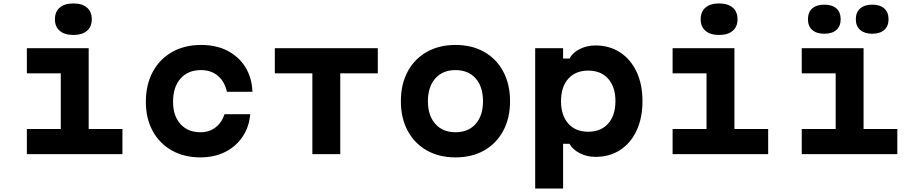

<svg xmlns="http://www.w3.org/2000/svg" viewBox="-20 -895 5290 1115"><path d="M136 -615H495V-146H691V0H136V-146H333V-469H136ZM406 -692Q355 -692 327 -716Q299 -740 299 -783Q299 -827 327 -851Q355 -875 406 -875Q457 -875 485 -851Q513 -827 513 -783Q513 -740 485 -716Q457 -692 406 -692Z M1144 19Q1049 19 977.5 -21.5Q906 -62 866.5 -134.5Q827 -207 827 -304Q827 -403 867 -477.5Q907 -552 979.5 -593Q1052 -634 1148 -634Q1236 -634 1301.5 -600Q1367 -566 1405 -505Q1443 -444 1446 -362H1298Q1285 -421 1245.5 -454.5Q1206 -488 1147 -488Q1072 -488 1028.5 -439Q985 -390 985 -304Q985 -222 1028 -174.5Q1071 -127 1144 -127Q1195 -127 1231.5 -155Q1268 -183 1284 -232H1433Q1427 -157 1388 -100Q1349 -43 1286.5 -12Q1224 19 1144 19Z M1794 0V-469H1576V-615H2174V-469H1956V0Z M2625 19Q2530 19 2458.5 -21.5Q2387 -62 2347.5 -135.5Q2308 -209 2308 -307Q2308 -406 2347.5 -479.5Q2387 -553 2458.5 -593.5Q2530 -634 2625 -634Q2721 -634 2792 -593.5Q2863 -553 2902.5 -479.5Q2942 -406 2942 -307Q2942 -209 2902.5 -135.5Q2863 -62 2792 -21.5Q2721 19 2625 19ZM2625 -127Q2700 -127 2742.5 -175.5Q2785 -224 2785 -307Q2785 -391 2742.5 -439.5Q2700 -488 2625 -488Q2551 -488 2508 -439.5Q2465 -391 2465 -307Q2465 -224 2508 -175.5Q2551 -127 2625 -127Z M3088 200V-615H3250V-555H3287Q3306 -590 3347.5 -610.5Q3389 -631 3438 -631Q3520 -631 3581.5 -590.5Q3643 -550 3677 -477.5Q3711 -405 3711 -308Q3711 -210 3677 -137Q3643 -64 3581.5 -24Q3520 16 3438 16Q3389 16 3347.5 -5Q3306 -26 3287 -60H3250V200ZM3396 -130Q3470 -130 3512 -177.5Q3554 -225 3554 -308Q3554 -390 3512 -437.5Q3470 -485 3396 -485Q3322 -485 3280 -437.5Q3238 -390 3238 -307Q3238 -225 3280 -177.5Q3322 -130 3396 -130Z M3886 -615H4245V-146H4441V0H3886V-146H4083V-469H3886ZM4156 -692Q4105 -692 4077 -716Q4049 -740 4049 -783Q4049 -827 4077 -851Q4105 -875 4156 -875Q4207 -875 4235 -851Q4263 -827 4263 -783Q4263 -740 4235 -716Q4207 -692 4156 -692Z M4636 -615H4995V-146H5191V0H4636V-146H4833V-469H4636ZM4767 -699Q4722 -699 4697 -721Q4672 -743 4672 -783Q4672 -824 4697 -846Q4722 -868 4767 -868Q4812 -868 4837 -846Q4862 -824 4862 -783Q4862 -743 4837 -721Q4812 -699 4767 -699ZM5045 -699Q5001 -699 4975.5 -721Q4950 -743 4950 -783Q4950 -824 4975.5 -846Q5001 -868 5045 -868Q5090 -868 5115 -846Q5140 -824 5140 -783Q5140 -743 5115 -721Q5090 -699 5045 -699Z"/></svg>

Font: Martian Mono SemiExpanded
Style: Bold
Weight: 700
Width: 6
Designer: Roman Shamin
Foundry: Evil Martians
Version: Version 1.000